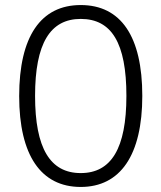

<svg xmlns="http://www.w3.org/2000/svg" viewBox="-20 -733 640 761"><path d="M300 8C457 8 544 -118 544 -353C544 -589 459 -713 300 -713C142 -713 56 -589 56 -352C56 -118 142 8 300 8ZM300 -47C179 -47 119 -145 119 -353C119 -561 179 -658 300 -658C422 -658 481 -563 481 -353C481 -145 421 -47 300 -47Z"/></svg>

Font: Poppy and Pepper Light
Style: Regular
Weight: 300
Designer: Thy Ha
Foundry: Thy Ha
Version: Version 0.001;Glyphs 3.2 (3227)